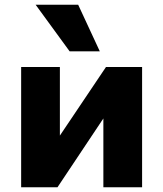

<svg xmlns="http://www.w3.org/2000/svg" viewBox="-20 -788 688 808"><path d="M69 0V-506H232V-201H221L426 -506H578V0H415V-306H426L222 0ZM273 -572 130 -768H309L400 -572Z"/></svg>

Font: Nunito Sans 7pt SemiCondensed Black
Style: Regular
Weight: 900
Width: 4
Designer: Vernon Adams
Foundry: Vernon Adams
Version: Version 3.101;gftools[0.9.27]